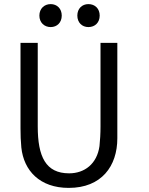

<svg xmlns="http://www.w3.org/2000/svg" viewBox="-20 -901 724 936"><path d="M466 -825C466 -859 443 -881 411 -881C380 -881 357 -859 357 -825C357 -791 380 -769 411 -769C443 -769 466 -791 466 -825ZM281 -825C281 -859 258 -881 227 -881C196 -881 172 -859 172 -825C172 -791 196 -769 227 -769C258 -769 281 -791 281 -825ZM552 -227V-692H470V-285C470 -249 468 -218 465 -189C453 -102 392 -56 317 -56C203 -56 164 -137 164 -285V-692H80V-275C80 -244 81 -212 84 -182C96 -69 174 15 315 15C475 15 552 -91 552 -227Z"/></svg>

Font: Repo
Style: Regular
Weight: 400
Designer: Stefan Peev
Foundry: Context Ltd
Version: Version 0.000